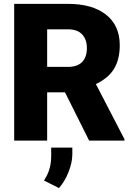

<svg xmlns="http://www.w3.org/2000/svg" viewBox="-20 -731 692 998"><path d="M317.9 -251H225.1V0H53.7V-710.9H333.5Q460 -710.9 531.2 -654.8Q602.5 -598.6 602.5 -496.1Q602.5 -421.9 572.5 -373Q542.5 -324.2 478.5 -293.9L627 -7.3V0H443.4ZM225.1 -383.3H333.5Q382.3 -383.3 407 -408.9Q431.6 -434.6 431.6 -480.5Q431.6 -526.4 406.7 -552.5Q381.8 -578.6 333.5 -578.6H225.1ZM286.6 246.6 209 207.5 221.7 185.1Q246.1 139.2 246.1 79.6V36.1H356V72.3Q355.5 114.3 336.4 162.8Q317.4 211.4 286.6 246.6Z"/></svg>

Font: Roboto Black
Style: Regular
Weight: 900
Designer: Google
Version: Version 2.134; 2016